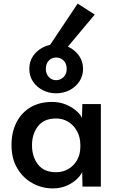

<svg xmlns="http://www.w3.org/2000/svg" viewBox="-20 -1038 655 1068"><path d="M274 10Q213 10 160.5 -19Q108 -48 76 -102Q44 -156 44 -231Q44 -303 71.5 -357Q99 -411 149.5 -441Q200 -471 270 -471Q312 -471 346.5 -456.5Q381 -442 404.5 -421.5Q428 -401 436 -382L438 -459H541V0H439L437 -81Q427 -59 403.5 -38Q380 -17 347 -3.5Q314 10 274 10ZM292 -80Q329 -80 359.5 -97.5Q390 -115 408.5 -147Q427 -179 427 -223V-230Q427 -275 408.5 -308.5Q390 -342 359.5 -360.5Q329 -379 292 -379Q225 -379 191.5 -336Q158 -293 158 -230Q158 -166 191.5 -123Q225 -80 292 -80ZM292 -519Q253 -519 219 -536Q185 -553 164 -583.5Q143 -614 143 -655Q143 -696 164 -726.5Q185 -757 219 -774.5Q253 -792 292 -792Q332 -792 366 -774.5Q400 -757 421 -726Q442 -695 442 -655Q442 -615 421 -584Q400 -553 366 -536Q332 -519 292 -519ZM292 -592Q316 -592 333.5 -609Q351 -626 351 -655Q351 -684 334 -701Q317 -718 292 -718Q268 -718 251.5 -701Q235 -684 235 -655Q235 -626 252 -609Q269 -592 292 -592ZM332 -748 259 -789 412 -1018 507 -957Z"/></svg>

Font: Alata
Style: Regular
Weight: 400
Designer: Spyros Zevelakis, Eben Sorkin
Foundry: Spyros Zevelakis
Version: Version 1.005; ttfautohint (v1.8.4.7-5d5b)